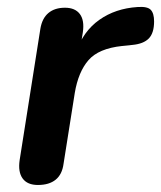

<svg xmlns="http://www.w3.org/2000/svg" viewBox="-20 -519 459 547"><path d="M88 8Q58 8 44.5 -10.5Q31 -29 36 -63L95 -437Q100 -467 118 -482Q136 -497 165 -497Q194 -497 207.5 -479Q221 -461 216 -427L207 -371H197Q217 -430 263 -462.5Q309 -495 372 -499Q400 -501 409.5 -491Q419 -481 419 -458Q419 -425 404 -409.5Q389 -394 357 -391L328 -388Q261 -381 232 -347.5Q203 -314 193 -254L161 -52Q157 -22 138.5 -7Q120 8 88 8Z"/></svg>

Font: Nunito ExtraLight
Style: Bold Italic
Weight: 700
Italic angle: -9°
Version: Version 3.602